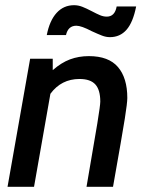

<svg xmlns="http://www.w3.org/2000/svg" viewBox="-20 -719 562 739"><path d="M96 -493H183V-449Q216 -478 249.5 -490.5Q283 -503 322 -503Q398 -503 434 -461Q470 -419 470 -342Q470 -323 460.5 -263Q451 -203 415 0H313Q343 -173 354.5 -243.5Q366 -314 366 -328Q366 -373 347 -394Q328 -415 286 -415Q216 -415 174 -358L111 0H9ZM333 -599Q293 -620 274 -620Q242 -620 234 -584H160Q171 -640 198 -669.5Q225 -699 265 -699Q281 -699 296.5 -693Q312 -687 333 -676Q352 -666 365 -660.5Q378 -655 391 -655Q422 -655 429 -694H504Q492 -633 467 -604.5Q442 -576 403 -576Q388 -576 372.5 -582Q357 -588 333 -599Z"/></svg>

Font: Cabin Medium
Style: Italic
Weight: 500
Italic angle: -7°
Designer: Pablo Impallari
Foundry: Pablo Impallari. http://www.impallari.com Igino Marini. http://www.ikern.com
Version: Version 2.200